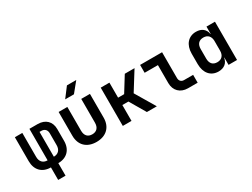

<svg xmlns="http://www.w3.org/2000/svg" viewBox="-68 -1498 3135 2390"><g transform="rotate(-30 1500.0 -302.5)"><path d="M353 180V0C477 0 554 -79 554 -205V-375C554 -482 484 -550 373 -550H255V-97C191 -97 153 -138 153 -205V-550H46V-205C46 -79 123 0 247 0V180ZM345 -454H370C418 -454 447 -424 447 -375V-205C447 -137 409 -97 345 -97Z M950 -645 1064 -785H930L824 -645ZM900 10C1038 10 1125 -73 1125 -208V-550H1000V-209C1000 -138 963 -99 900 -99C836 -99 800 -138 800 -209V-550H675V-208C675 -73 760 10 900 10Z M1405 0V-228H1492L1626 0H1769L1600 -284L1766 -550H1626L1492 -334H1405V-550H1280V0Z M2356 0V-113H2226C2187 -113 2162 -139 2162 -178V-550H1846V-437H2037V-178C2037 -71 2109 0 2217 0Z M2800 -445H2797C2786 -517 2734 -560 2653 -560C2543 -560 2472 -478 2472 -350V-201C2472 -72 2542 10 2653 10C2734 10 2786 -33 2797 -105H2800V0H2922V-550H2800ZM2697 -98C2633 -98 2598 -137 2598 -206V-344C2598 -413 2633 -452 2697 -452C2760 -452 2797 -412 2797 -344V-206C2797 -138 2760 -98 2697 -98Z"/></g></svg>

Font: Tekne LDO
Style: Bold
Weight: 700
Monospace: yes
Designer: Alessio Laiso, Mario Rullo, Paolo Rosset
Foundry: Alessio Laiso
Version: Version 1.000;hotconv 1.0.109;makeotfexe 2.5.65596